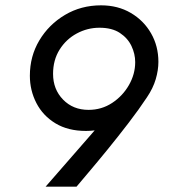

<svg xmlns="http://www.w3.org/2000/svg" viewBox="-20 -700 641 720"><path d="M151 0 335 -211Q327 -210 318.5 -209.5Q310 -209 302 -209Q235 -209 188 -237.5Q141 -266 116.5 -313.5Q92 -361 92 -416Q92 -489 127.5 -548.5Q163 -608 223.5 -644Q284 -680 359 -680Q422 -680 470.5 -651.5Q519 -623 546.5 -575Q574 -527 574 -468Q574 -437 564 -403Q554 -369 531 -335Q502 -291 462.5 -239.5Q423 -188 383.5 -139.5Q344 -91 312.5 -54Q281 -17 267 0ZM312 -288Q361 -288 400.5 -314Q440 -340 463.5 -381Q487 -422 487 -467Q487 -498 473 -527.5Q459 -557 429.5 -576.5Q400 -596 353 -596Q308 -596 268 -574.5Q228 -553 203.5 -514Q179 -475 179 -423Q179 -365 216.5 -326.5Q254 -288 312 -288Z"/></svg>

Font: Atkinson Hyperlegible
Style: Italic
Weight: 400
Italic angle: -12°
Designer: Elliott Scott, Megan Eiswerth, Linus Boman, Theodore Petrosky
Foundry: Braille Institute
Version: Version 1.006; ttfautohint (v1.8.3)